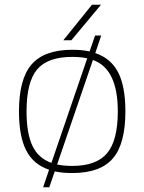

<svg xmlns="http://www.w3.org/2000/svg" viewBox="-20 -720 609 810"><path d="M285 -510Q327 -510 358 -503L381 -570H407L382 -496Q448 -474 478.5 -414.5Q509 -355 509 -250Q509 -113 456 -51.5Q403 10 285 10Q242 10 211 3L188 70H162L187 -4Q121 -26 90.5 -85.5Q60 -145 60 -250Q60 -387 113.5 -448.5Q167 -510 285 -510ZM92 -250Q92 -157 117 -104.5Q142 -52 197 -33L348 -474Q320 -480 285 -480Q181 -480 136.5 -427Q92 -374 92 -250ZM372 -467 221 -26Q250 -20 285 -20Q387 -20 432 -74Q477 -128 477 -250Q477 -430 372 -467ZM247 -550 368 -700H406L281 -550Z"/></svg>

Font: Fivo Sans Thin
Style: Regular
Weight: 250
Foundry: Alexander Slobzheninov
Version: 1.0